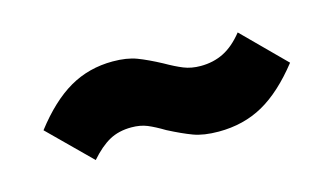

<svg xmlns="http://www.w3.org/2000/svg" viewBox="-40 -556 685 395"><g transform="rotate(-15 303.0 -358.0)"><path d="M284 -291Q264 -303 249.5 -309Q235 -315 216 -315Q189 -315 169 -304Q149 -293 128 -269L40 -356Q80 -408 121.5 -432Q163 -456 214 -456Q244 -456 265 -448Q286 -440 314 -425Q335 -413 351 -406.5Q367 -400 387 -400Q414 -400 436 -411Q458 -422 478 -447L566 -359Q525 -307 483 -283.5Q441 -260 388 -260Q356 -260 334.5 -268Q313 -276 284 -291Z"/></g></svg>

Font: Outfit Extra Bold
Style: Regular
Weight: 800
Designer: Rodrigo Fuenzalida
Foundry: fragTYPE
Version: Version 1.000